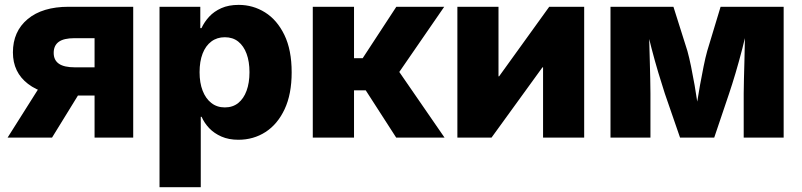

<svg xmlns="http://www.w3.org/2000/svg" viewBox="-20 -567 3303 791"><path d="M528.8 0H369.6V-409.7H286.6Q242.7 -409.7 221.9 -394.5Q201.2 -379.4 201.2 -349.1Q201.2 -319.3 222.7 -304.4Q244.1 -289.6 288.6 -289.6H435.5V-173.3H268.1Q158.2 -173.3 95.7 -221.2Q33.2 -269 33.2 -351.1Q33.2 -437.5 94 -488.3Q154.8 -539.1 262.7 -539.1H528.8ZM194.3 0H11.2L166 -245.1H345.2Z M637.2 204.1V-539.1H805.2V-451.2H810.1Q821.8 -476.6 841.8 -498.3Q861.8 -520 891.8 -533.4Q921.9 -546.9 963.4 -546.9Q1022.5 -546.9 1072 -515.9Q1121.6 -484.9 1151.6 -423.1Q1181.6 -361.3 1181.6 -269Q1181.6 -179.2 1152.6 -117.2Q1123.5 -55.2 1074 -23.2Q1024.4 8.8 961.9 8.8Q922.4 8.8 892.3 -4.4Q862.3 -17.6 842 -38.8Q821.8 -60.1 810.5 -85.9H807.1V204.1ZM906.2 -124.5Q939 -124.5 961.4 -142.6Q983.9 -160.6 995.8 -193.1Q1007.8 -225.6 1007.8 -269.5Q1007.8 -313.5 995.8 -345.7Q983.9 -377.9 961.4 -395.8Q939 -413.6 906.2 -413.6Q874 -413.6 850.6 -396Q827.1 -378.4 814.7 -346.2Q802.2 -314 802.2 -269.5Q802.2 -225.6 814.9 -193.1Q827.6 -160.6 850.8 -142.6Q874 -124.5 906.2 -124.5Z M1268.6 0V-539.1H1438.5V-327.1H1474.1L1612.8 -539.1H1810.1L1625 -270.5L1811.5 0H1612.3L1486.8 -194.8H1438.5V0Z M2386.7 0H2217.3V-289.6H2214.8L2004.9 0H1864.3V-539.1H2033.7V-252.4H2036.1L2242.7 -539.1H2386.7Z M2495.1 0V-539.1H2754.4L2812 -356.9Q2819.3 -330.6 2826.9 -293.7Q2834.5 -256.8 2841.6 -216.3Q2848.6 -175.8 2854.2 -137.7Q2859.9 -99.6 2863.8 -70.3H2840.8Q2844.7 -99.1 2850.6 -137.2Q2856.4 -175.3 2863.8 -215.8Q2871.1 -256.3 2878.7 -293.5Q2886.2 -330.6 2893.6 -356.9L2948.7 -539.1H3208.5V0H3043.9V-182.1Q3043.9 -206.5 3044.9 -241.5Q3045.9 -276.4 3046.9 -316.2Q3047.9 -356 3048.6 -395.5Q3049.3 -435.1 3049.8 -469.7H3062Q3051.8 -418.9 3038.1 -366.2Q3024.4 -313.5 3010.3 -265.9Q2996.1 -218.3 2983.9 -182.1L2922.4 0H2781.7L2718.8 -182.1Q2706.5 -219.7 2692.1 -267.8Q2677.7 -315.9 2664.1 -368.2Q2650.4 -420.4 2640.6 -469.7H2653.8Q2653.8 -436 2654.8 -396.5Q2655.8 -356.9 2657 -317.1Q2658.2 -277.3 2658.9 -242.2Q2659.7 -207 2659.7 -182.1V0Z"/></svg>

Font: Inter 18pt ExtraBold
Style: Regular
Weight: 800
Designer: Rasmus Andersson
Foundry: rsms
Version: Version 4.001;git-66647c0bb